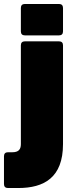

<svg xmlns="http://www.w3.org/2000/svg" viewBox="-73 -760 368 966"><path d="M244 -35V-532C244 -545 237 -552 224 -552H52C39 -552 32 -545 32 -532V-35C32 -8 20 6 -11 6H-33C-46 6 -53 13 -53 26V166C-53 179 -46 186 -33 186H19C148 186 244 134 244 -35ZM52 -582H224C237 -582 244 -589 244 -602V-720C244 -733 237 -740 224 -740H52C39 -740 32 -733 32 -720V-602C32 -589 39 -582 52 -582Z"/></svg>

Font: Malmofest Black-Rounded
Style: Regular
Weight: 800
Designer: Jonny Pinhorn (Poppins), Kolossal
Version: Version 1.004;Glyphs 3.1.2 (3151)